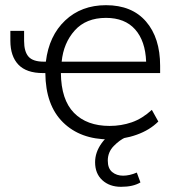

<svg xmlns="http://www.w3.org/2000/svg" viewBox="-20 -530 689 741"><path d="M20 0ZM402 8Q290 8 223 -58Q156 -124 155 -248H146Q82 -248 51 -280.5Q20 -313 20 -373V-411H73V-372Q73 -331 90 -311.5Q107 -292 149 -292H157Q169 -392 231.5 -451Q294 -510 389 -510Q489 -510 543.5 -447Q598 -384 598 -276V-248H215Q216 -145 265.5 -94.5Q315 -44 403 -44Q448 -44 488.5 -58Q529 -72 566 -106L591 -61Q558 -28 507.5 -10Q457 8 402 8ZM389 -461Q312 -461 268.5 -412.5Q225 -364 218 -292H544Q541 -372 501.5 -416.5Q462 -461 389 -461ZM447 191Q403 191 375 165.5Q347 140 347 96Q347 58 372 23Q397 -12 440 -34L465 0Q442 10 419 33.5Q396 57 396 90Q396 120 413 134Q430 148 455 148Q480 148 508 136L522 174Q494 191 447 191Z"/></svg>

Font: Winston Light
Style: Regular
Weight: 300
Designer: Original fonts by Vernon Adams / Changes by Cristiano Sobral
Foundry: Original fonts by Vernon Adams / Changes by Cristiano Sobral
Version: Version 2.503;July 17, 2020;FontCreator 13.0.0.2655 64-bit